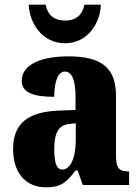

<svg xmlns="http://www.w3.org/2000/svg" viewBox="-20 -791 594 821"><path d="M258 -606C357 -606 410 -696 411 -771H341C331 -723 301 -703 258 -703C215 -703 185 -723 175 -771H103C105 -696 158 -606 258 -606ZM176 10C239 10 263 -9 303 -62H312L334 0H532V-58H528C488 -58 476 -74 476 -128V-381C476 -506 408 -550 272 -550C164 -550 73 -519 73 -446C73 -397 118 -377 212 -377C212 -447 230 -485 257 -485C288 -485 303 -449 303 -374V-321L231 -318C101 -313 36 -264 36 -154C36 -42 99 10 176 10ZM246 -66C222 -66 212 -96 212 -151C212 -221 228 -256 277 -261L304 -264V-191C304 -116 281 -66 246 -66Z"/></svg>

Font: Noto Serif Georgian Condensed Black
Style: Regular
Weight: 900
Width: 3
Designer: Monotype Design Team, Akaki Razmadze
Foundry: Google LLC
Version: Version 2.003